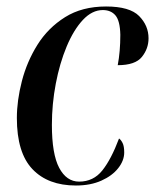

<svg xmlns="http://www.w3.org/2000/svg" viewBox="-20 -563 478 592"><path d="M214 9Q128 9 80 -41.5Q32 -92 32 -199Q32 -253 47.5 -313Q63 -373 95.5 -425Q128 -477 180.5 -510Q233 -543 307 -543Q380 -543 409 -513.5Q438 -484 438 -445Q438 -413 417.5 -387.5Q397 -362 343 -362Q347 -383 349 -406.5Q351 -430 351 -456Q350 -499 336 -515.5Q322 -532 297 -532Q264 -532 235.5 -501.5Q207 -471 185.5 -419.5Q164 -368 152 -305Q140 -242 140 -178Q140 -88 162.5 -45.5Q185 -3 224 -3Q268 -3 295.5 -37.5Q323 -72 347 -136Q353 -132 358 -122Q363 -112 363 -93Q363 -68 344.5 -44.5Q326 -21 292.5 -6Q259 9 214 9Z"/></svg>

Font: Noto Serif Display ExtraCondensed SemiBold
Style: Italic
Weight: 600
Width: 2
Italic angle: -12°
Designer: Monotype Design Team
Foundry: Monotype Imaging Inc.
Version: Version 2.009